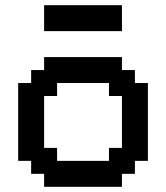

<svg xmlns="http://www.w3.org/2000/svg" viewBox="-20 -720 640 740"><path d="M450 0V-50H500V-100H550V-400H500V-450H450V-500H150V-450H100V-400H50V-100H100V-50H150V0ZM200 -100V-150H150V-350H200V-400H400V-350H450V-150H400V-100ZM150 -600H450V-700H150Z"/></svg>

Font: Matrix Sans Video
Style: Regular
Weight: 400
Designer: Brad Neil
Version: Version 1.100